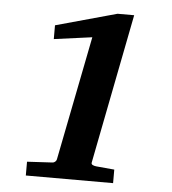

<svg xmlns="http://www.w3.org/2000/svg" viewBox="-50 -733 699 780"><g transform="rotate(5 299.0 -343.5)"><path d="M346.2 -76.2Q344.7 -69.8 350.3 -66.4Q356 -63 365.2 -62L439.9 -55.2V0H84V-56.2L187 -62Q192.9 -62 198 -66.4Q203.1 -70.8 204.1 -76.2L304.2 -583L148.9 -562V-618.2L397.9 -687H465.8Z"/></g></svg>

Font: Charis SIL Viet
Style: Bold Italic
Weight: 700
Italic angle: -11°
Foundry: SIL International
Version: Version 5.000